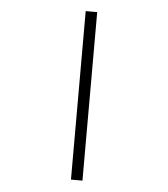

<svg xmlns="http://www.w3.org/2000/svg" viewBox="-50 -719 671 765"><g transform="rotate(5 285.5 -337.0)"><path d="M262 -674H308V0H262Z"/></g></svg>

Font: Noto Kufi Arabic ExtraLight
Style: Regular
Weight: 200
Designer: Monotype Design Team, David Williams, Khaled Hosny
Foundry: Google LLC
Version: Version 2.109; ttfautohint (v1.8.4.7-5d5b)